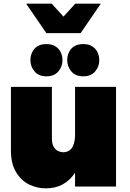

<svg xmlns="http://www.w3.org/2000/svg" viewBox="-20 -1024 712 1054"><path d="M231 10Q184 10 140.2 -11Q96.5 -32 67.5 -80Q40 -126 40 -198V-547H265V-263Q265 -194 325 -188Q388 -188 392 -276V-547H617V0H392V-76Q336 10 231 10ZM235 -605Q193 -605 170 -631.5Q147 -658 147 -693Q147 -716 156 -736.2Q165 -756.5 184.2 -769.2Q203.5 -782 235 -782Q265 -782 284.5 -769.5Q304 -757 313.5 -736.8Q323 -716.5 323 -693Q323 -658 300 -631.5Q277 -605 235 -605ZM437 -605Q395 -605 372 -631.5Q349 -658 349 -693Q349 -716 358 -736.2Q367 -756.5 386.2 -769.2Q405.5 -782 437 -782Q467 -782 486.5 -769.5Q506 -757 515.5 -736.8Q525 -716.5 525 -693Q525 -658 502 -631.5Q479 -605 437 -605ZM422.5 -842H234.5L123.5 -1004H263.5L328.5 -933L393.5 -1004H533.5Z"/></svg>

Font: Argentum Novus Black
Style: Regular
Weight: 900
Designer: Julieta Ulanovsky (font) & Cristiano Sobral (main changes)
Foundry: Julieta Ulanovsky (font) & Cristiano Sobral (main changes)
Version: Version 3.00;November 27, 2020;FontCreator 13.0.0.2655 64-bi